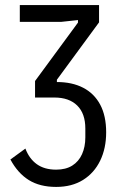

<svg xmlns="http://www.w3.org/2000/svg" viewBox="-20 -536 490 756"><path d="M201 200Q137 200 93.5 173Q50 146 21 92L80 49Q95 89 125 110.5Q155 132 201 132Q239 132 264.5 116Q290 100 303 71Q316 42 316 5V-30Q316 -89 284 -120.5Q252 -152 194 -152H118V-217L287 -447V-457L222 -450H58V-516H370V-448L204 -222V-175L172 -213H204Q264 -213 307.5 -190.5Q351 -168 374.5 -124Q398 -80 398 -15Q398 48 374.5 96.5Q351 145 307 172.5Q263 200 201 200Z"/></svg>

Font: IBM Plex Sans Condensed
Style: Regular
Weight: 400
Width: 3
Designer: Mike Abbink, Paul van der Laan, Pieter van Rosmalen
Foundry: Bold Monday
Version: Version 3.201